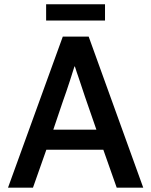

<svg xmlns="http://www.w3.org/2000/svg" viewBox="-20 -870 701 890"><path d="M644 0H521L459 -175.8H194.8L132.8 0H17.1L271 -700.2H391.1ZM325.2 -562Q323.2 -555.2 316.4 -534.7Q314.5 -528.3 310.1 -514.6Q305.7 -501 303.7 -494.6L287.6 -446.3Q281.7 -429.2 270 -396Q263.7 -377 249.3 -334.7Q234.9 -292.5 227.1 -269H426.8Q399.9 -344.7 382.8 -396Q379.4 -405.3 373.5 -422.9Q367.7 -440.4 365.7 -446.3L349.6 -494.6Q346.7 -503.4 342 -517.1Q337.4 -530.8 335.9 -534.7Q329.1 -555.2 327.1 -562ZM193.8 -850.1H466.8V-774.9H193.8Z"/></svg>

Font: Post Grotesk Medium
Style: Medium
Weight: 500
Version: Version 1.0